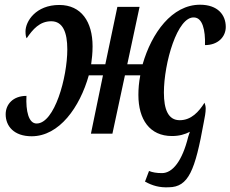

<svg xmlns="http://www.w3.org/2000/svg" viewBox="-20 -566 976 813"><path d="M695 227C778 226 806 157 843 -49C847 -69 851 -89 851 -107C851 -116 848 -126 846 -131C822 -93 790 -57 741 -57C692 -57 674 -103 674 -174C674 -298 731 -499 803 -492C837 -490 850 -440 848 -375C903 -375 936 -410 936 -452C936 -503 902 -546 827 -546C708 -546 622 -426 584 -294H519L571 -537H477L426 -294H366C369 -316 372 -340 372 -370C372 -474 324 -545 231 -545C132 -545 88 -476 88 -433C88 -418 90 -408 93 -404C119 -442 148 -476 197 -476C246 -476 265 -429 265 -357C265 -238 211 -43 135 -43C101 -43 89 -96 92 -160C35 -160 4 -124 4 -82C4 -32 39 11 114 11C231 11 318 -112 356 -247H416L365 0H456L509 -247H574C568 -216 566 -189 566 -164C566 -60 614 10 708 10C739 10 763 3 784 -8L777 13C752 115 711 167 666 167C643 167 626 164 611 158L594 203C625 220 655 229 695 227Z"/></svg>

Font: Noto Serif Condensed Semi
Style: Italic
Weight: 600
Width: 3
Italic angle: -12°
Designer: Monotype Design Team
Foundry: Monotype Imaging Inc.
Version: Version 1.901